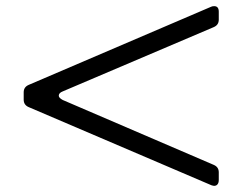

<svg xmlns="http://www.w3.org/2000/svg" viewBox="-20 -683 796 624"><path d="M691 -123V-98Q691 -89 687 -84Q683 -79 676 -79Q673 -79 667 -81L73 -335Q57 -342 57 -359V-383Q57 -400 73 -407L666 -661Q670 -663 676 -663Q691 -663 691 -645V-619Q691 -602 675 -595L184 -386Q171 -381 171 -372Q171 -365 184 -358L675 -147Q691 -140 691 -123Z"/></svg>

Font: Shippori Mincho B1 SemiBold
Style: Regular
Weight: 600
Designer: FONTDASU
Foundry: FONTDASU / Google Inc. / but / Adobe
Version: Version 3.110; ttfautohint (v1.8.3)